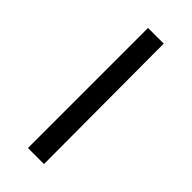

<svg xmlns="http://www.w3.org/2000/svg" viewBox="-215 -701 744 744"><g transform="rotate(45 157.0 -329.0)"><path d="M113 -658H199L201 0H113Z"/></g></svg>

Font: Ysabeau Infant Medium
Style: Regular
Weight: 500
Designer: Christian Thalmann (Catharsis Fonts)
Version: Version 0.003